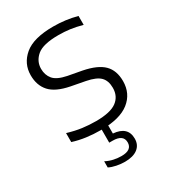

<svg xmlns="http://www.w3.org/2000/svg" viewBox="-184 -646 843 945"><g transform="rotate(-30 237.5 -173.0)"><path d="M219.5 9.5Q176.5 9.5 138 4.2Q99.5 -1 63 -12.5V-63.5Q106.5 -50.5 144 -45.5Q181.5 -40.5 221 -40.5Q302.5 -40.5 338.2 -67Q374 -93.5 374 -141.5Q374 -182 352.2 -204Q330.5 -226 276 -236.5L197 -251.5Q120 -266.5 87.2 -302.8Q54.5 -339 54.5 -396.5Q54.5 -462.5 106.2 -506Q158 -549.5 270 -549.5Q340.5 -549.5 404.5 -532V-481.5Q368 -491.5 336.5 -495.8Q305 -500 271 -500Q183.5 -500 149 -470.8Q114.5 -441.5 114.5 -398.5Q114.5 -363.5 134.5 -339.2Q154.5 -315 209 -304L287.5 -289.5Q365.5 -274 399.8 -239.8Q434 -205.5 434 -145.5Q434 -74.5 380.8 -32.5Q327.5 9.5 219.5 9.5ZM244 204Q221.5 204 197.5 199.2Q173.5 194.5 156 185.5V150.5Q178.5 162 200.8 166.5Q223 171 243.5 171Q303 171 303 127.5Q303 83.5 242.5 83.5H223.5V-10H261.5V53.5Q342.5 60 342.5 129Q342.5 164.5 316.8 184.2Q291 204 244 204Z"/></g></svg>

Font: Encode Sans SemiExpanded SemiExpanded Light
Style: Regular
Weight: 300
Width: 6
Designer: Multiple Designers
Foundry: Impallari Type
Version: Version 3.000; ttfautohint (v1.8.3) -l 8 -r 50 -G 200 -x 14 